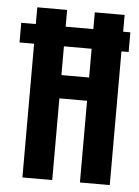

<svg xmlns="http://www.w3.org/2000/svg" viewBox="-48 -658 506 697"><g transform="rotate(5 205.0 -310.0)"><path d="M6.7 -487.3V-558.9H404.3V-487.3ZM59.8 -620H168.5V-382.5H269.4V-620H378.1V0H269.4V-297.7H168.5V0H59.8Z"/></g></svg>

Font: Smooch Sans Thin
Style: Regular
Weight: 100
Designer: Robert E. Leuschke
Foundry: Robert E. Leuschke
Version: Version 1.010